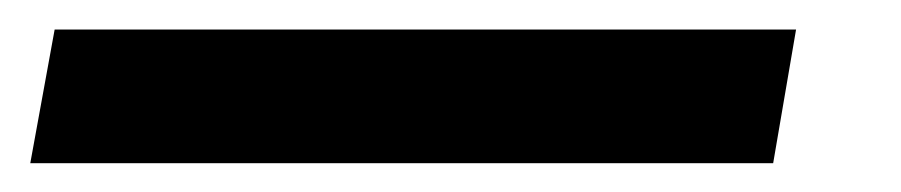

<svg xmlns="http://www.w3.org/2000/svg" viewBox="-90 16 610 130"><path d="M-69.5 126.5 -53 36H449L433.5 126.5Z"/></svg>

Font: Cabin SemiCondensedSemiBold
Style: Italic
Weight: 600
Width: 4
Italic angle: -10°
Designer: Pablo Impallari
Foundry: Pablo Impallari. http://www.impallari.com Igino Marini. http://www.ikern.com
Version: Version 3.001